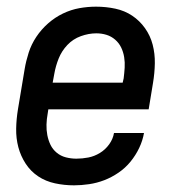

<svg xmlns="http://www.w3.org/2000/svg" viewBox="-20 -548 540 576"><path d="M202 8Q173 8 145 2Q117 -4 94.5 -19Q72 -34 57 -57Q42 -80 35 -106.5Q28 -133 28.5 -162Q29 -191 34 -221L54 -341Q58 -365 66 -390Q74 -415 89 -437.5Q104 -460 124.5 -478Q145 -496 169 -507.5Q193 -519 218 -523.5Q243 -528 268 -528Q298 -528 326 -522Q354 -516 376.5 -501Q399 -486 415 -463.5Q431 -441 438 -414Q445 -387 444.5 -358Q444 -329 439 -299L426 -220H125L123 -207Q120 -191 119.5 -174.5Q119 -158 122 -142.5Q125 -127 131.5 -113.5Q138 -100 150 -90Q162 -80 177.5 -76Q193 -72 209 -72Q227 -72 245 -75.5Q263 -79 279.5 -89Q296 -99 307.5 -115Q319 -131 322 -149H412Q408 -126 397.5 -104Q387 -82 371.5 -63Q356 -44 335.5 -30Q315 -16 293 -7.5Q271 1 247.5 4.5Q224 8 202 8ZM348 -300 351 -313Q353 -329 354 -345Q355 -361 352.5 -376.5Q350 -392 343.5 -405.5Q337 -419 325.5 -429Q314 -439 299.5 -443.5Q285 -448 269 -448Q246 -448 222.5 -439.5Q199 -431 182 -413Q165 -395 156 -372.5Q147 -350 143 -327L138 -300Z"/></svg>

Font: Iosevka Medium Oblique
Style: Regular
Weight: 500
Italic angle: -9°
Monospace: yes
Designer: Belleve Invis
Foundry: Belleve Invis
Version: Version 32.5.0; ttfautohint (v1.8.4)